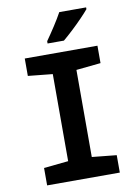

<svg xmlns="http://www.w3.org/2000/svg" viewBox="-100 -999 763 1064"><g transform="rotate(-10 281.5 -467.0)"><path d="M77 0V-98L215 -112V-602L77 -616V-714H486V-616L348 -602V-112L486 -98V0ZM216 -787Q240 -821 266 -861Q292 -901 310 -934H461V-924Q446 -906 419 -878Q392 -850 362 -822Q332 -794 308 -774H216Z"/></g></svg>

Font: Noto Sans Mono SemiCondensed
Style: Bold
Weight: 700
Width: 4
Designer: Monotype Design Team
Foundry: Monotype Imaging Inc.
Version: Version 2.014